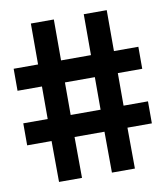

<svg xmlns="http://www.w3.org/2000/svg" viewBox="-77 -726 683 790"><g transform="rotate(-10 265.0 -331.0)"><path d="M422 -171 423 0H327L326 -171H201L202 0H106L105 -171H3V-263H105V-399H3V-491H105V-662H201V-491H326V-662H422V-491H524V-399H422V-263H524V-171ZM326 -399H201V-263H326Z"/></g></svg>

Font: Panefresco 750wt
Style: Regular
Weight: 750
Foundry: Campivisivi & Chank Co
Version: Version 1.000